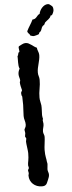

<svg xmlns="http://www.w3.org/2000/svg" viewBox="-67 -1045 420 1113"><g transform="rotate(-5 143.0 -488.5)"><path d="M181.2 -724.1Q181.2 -710.9 178.5 -698.2Q175.8 -685.5 172.6 -673.1Q169.4 -660.6 166.7 -648.2Q164.1 -635.7 164.1 -623Q164.1 -611.8 167.5 -601.6Q170.9 -591.3 170.9 -580.1Q170.9 -554.2 166 -529.1Q161.1 -503.9 161.1 -478Q161.1 -465.8 163.8 -454.6Q166.5 -443.4 168 -432.1Q168.9 -418 168 -404.1Q167 -390.1 167 -376Q167 -373.5 167.5 -369.6Q168 -365.7 168.7 -361.6Q169.4 -357.4 170.2 -354.5Q170.9 -351.6 170.9 -351.1L168 -348.1Q168 -341.8 169.4 -335.9Q170.9 -330.1 170.9 -324.2Q170.9 -313 167.5 -302Q164.1 -291 164.1 -279.8Q164.1 -271.5 167.5 -263.9Q170.9 -256.3 170.9 -248Q170.9 -242.2 169.9 -231.9Q168.9 -221.7 167.5 -210.4Q166 -199.2 165 -189Q164.1 -178.7 164.1 -172.9Q164.1 -158.2 165 -147.7Q166 -137.2 167.5 -129.4Q168.9 -121.6 169.9 -116.5Q170.9 -111.3 170.9 -106.9Q170.9 -102.5 172.4 -98.6Q173.8 -94.7 173.8 -90.8Q173.8 -83.5 172.4 -75.4Q170.9 -67.4 170.9 -60.1Q170.9 -51.8 173.8 -43.9Q176.8 -36.1 176.8 -27.8Q176.8 -19.5 173.8 -12Q170.9 -4.4 168 2.9Q164.6 10.3 162.1 16.4Q159.7 22.5 156 26.9Q152.3 31.2 146.5 33.7Q140.6 36.1 130.9 36.1Q115.2 36.1 102.1 31Q88.9 25.9 79.1 16.8Q69.3 7.8 63.7 -4.9Q58.1 -17.6 58.1 -33.2Q58.1 -37.1 59.6 -40Q61 -43 61 -46.9Q61 -50.8 59.6 -54.4Q58.1 -58.1 58.1 -62Q58.1 -66.4 61 -69.8Q64 -73.2 64 -78.1Q64 -82 62.5 -85.4Q61 -88.9 61 -91.8Q61 -99.1 62 -105.5Q63 -111.8 64.5 -119.6Q65.9 -127.4 66.9 -137.7Q67.9 -147.9 67.9 -163.1Q67.9 -168 66.9 -177.2Q65.9 -186.5 64.5 -196.8Q63 -207 62 -216.6Q61 -226.1 61 -231Q61 -234.9 62.5 -238.8Q64 -242.7 64 -247.1Q64 -251.5 61 -254.4Q58.1 -257.3 58.1 -261.2Q58.1 -266.6 59.6 -271Q61 -275.4 61 -279.8Q61 -285.2 59.6 -289.8Q58.1 -294.4 58.1 -298.8Q58.1 -302.7 63 -310.5Q67.9 -318.4 67.9 -329.1Q67.9 -341.8 64 -354Q60.1 -366.2 60.1 -379.9Q60.1 -395.5 61.5 -411.9Q63 -428.2 63 -443.8Q63 -455.1 62.5 -466.6Q62 -478 62 -490.2Q62 -494.6 59.3 -498Q56.6 -501.5 58.1 -505.9Q57.1 -507.8 57.1 -512.2Q57.1 -516.6 59.8 -520.5Q62.5 -524.4 64 -528.8Q61.5 -538.6 58.3 -552Q55.2 -565.4 55.2 -576.2Q55.2 -578.6 56.6 -580.8Q58.1 -583 58.1 -586.9Q58.1 -593.8 54.9 -603.8Q51.8 -613.8 51.8 -623Q51.8 -639.2 61 -654.8Q57.1 -662.6 56.2 -671.9Q55.2 -681.2 55.2 -691.2Q55.2 -701.2 55.4 -710.7Q55.7 -720.2 55.2 -729Q58.1 -730.5 58.8 -733.9Q59.6 -737.3 60.3 -741Q61 -744.6 62.5 -747.6Q64 -750.5 67.9 -751Q68.8 -757.8 67.4 -763.9Q65.9 -770 65.9 -775.9Q65.9 -778.3 66.4 -780Q66.9 -781.7 67.9 -784.2Q76.2 -788.6 87.2 -794.2Q98.1 -799.8 107.9 -799.8Q116.7 -799.8 124.8 -795.9Q132.8 -792 140.6 -786.4Q148.4 -780.8 156 -775.4Q163.6 -770 170.9 -767.1Q171.4 -761.2 172.9 -756.1Q174.3 -751 176.3 -745.8Q178.2 -740.7 179.7 -735.4Q181.2 -730 181.2 -724.1ZM286.1 -976.1Q286.1 -973.6 284.9 -969.2Q283.7 -964.8 281.7 -960.4Q279.8 -956.1 277.8 -952.4Q275.9 -948.7 273.9 -947.3Q271.5 -946.3 269.5 -946.5Q267.6 -946.8 266.1 -944.8Q264.6 -938.5 260.7 -933.8Q256.8 -929.2 251.7 -925Q246.6 -920.9 241.5 -917.2Q236.3 -913.6 231.9 -909.2Q229.5 -906.2 228.5 -902.6Q227.5 -898.9 225.1 -896Q222.7 -893.6 219.5 -892.1Q216.3 -890.6 214.8 -888.2Q209.5 -881.3 207.3 -872.8Q205.1 -864.3 199.2 -857.9L193.8 -854Q191.4 -851.6 191.4 -849.1Q191.4 -846.7 189 -844.2Q187.5 -843.3 183.3 -841.8Q179.2 -840.3 174.3 -839.1Q169.4 -837.9 165.3 -836.9Q161.1 -835.9 159.2 -835.9Q152.3 -835.9 145 -838.9Q141.6 -838.9 140.1 -840.6Q138.7 -842.3 137.5 -844.7Q136.2 -847.2 135.3 -849.1Q134.3 -851.1 131.8 -852.1Q129.4 -856.4 126.7 -859.1Q124 -861.8 124 -867.2Q132.3 -884.3 142.3 -899.9Q152.3 -915.5 160.2 -932.1Q168.9 -932.1 174.6 -935.5Q180.2 -939 184.3 -943.8Q188.5 -948.7 192.9 -953.6Q197.3 -958.5 204.1 -960.9Q205.6 -969.7 210.2 -979Q214.8 -988.3 221.7 -995.8Q228.5 -1003.4 237.3 -1008.3Q246.1 -1013.2 255.9 -1013.2Q261.2 -1013.2 263.2 -1012.2Q269 -1007.8 273.4 -1004.9Q277.8 -1002 280.5 -998.8Q283.2 -995.6 284.7 -990.5Q286.1 -985.4 286.1 -976.1Z"/></g></svg>

Font: Margarine
Style: Regular
Weight: 400
Designer: Astigmatic (AOETI)
Foundry: Astigmatic (AOETI)
Version: Version 1.000